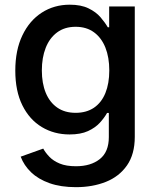

<svg xmlns="http://www.w3.org/2000/svg" viewBox="-20 -567 652 802"><path d="M297.4 214.8Q233.9 214.8 187 198.2Q140.1 181.6 110.1 152.8Q80.1 124 66.4 87.4L160.6 53.7Q169.9 70.8 186.3 87.9Q202.6 105 229.5 116.2Q256.3 127.4 297.4 127.4Q359.4 127.4 397 97.4Q434.6 67.4 434.6 5.4V-95.2H427.2Q416 -75.2 397.2 -54.4Q378.4 -33.7 347.7 -19.5Q316.9 -5.4 270.5 -5.4Q206.1 -5.4 154.5 -36.4Q103 -67.4 73.5 -127Q43.9 -186.5 43.9 -272Q43.9 -357.4 73.5 -419.2Q103 -481 154.5 -514.2Q206.1 -547.4 271.5 -547.4Q318.4 -547.4 349.6 -532.2Q380.9 -517.1 399.9 -494.9Q418.9 -472.7 430.2 -453.1H436V-540H543V4.4Q543 77.1 510.5 123.8Q478 170.4 422.4 192.6Q366.7 214.8 297.4 214.8ZM295.9 -95.7Q340.8 -95.7 372.3 -116.9Q403.8 -138.2 420.2 -178.2Q436.5 -218.3 436.5 -272.9Q436.5 -327.6 420.2 -368.4Q403.8 -409.2 372.6 -432.1Q341.3 -455.1 295.9 -455.1Q250 -455.1 218.5 -431.6Q187 -408.2 170.9 -367.2Q154.8 -326.2 154.8 -272.9Q154.8 -219.2 171.1 -179.4Q187.5 -139.6 219 -117.7Q250.5 -95.7 295.9 -95.7Z"/></svg>

Font: V-Inter
Style: Medium-500
Weight: 500
Designer: Rasmus Andersson
Foundry: rsms
Version: Version 4.000;git-4146feb